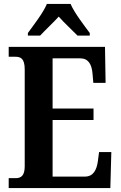

<svg xmlns="http://www.w3.org/2000/svg" viewBox="-20 -951 610 971"><path d="M121 -784V-771H183C207 -797 250 -837 277 -867C303 -837 347 -797 372 -771H434V-784C406 -822 356 -886 337 -931H217C199 -886 148 -822 121 -784ZM24 0H538L543 -182H481L475 -136C469 -92 452 -58 410 -58H246V-344H453V-402H246V-656H385C427 -656 444 -626 448 -578L452 -532H514L511 -714H24V-664H57C84 -664 105 -656 105 -600V-110C105 -63 87 -50 59 -50H24Z"/></svg>

Font: Noto Serif Bengali Condensed
Style: Bold
Weight: 700
Width: 3
Designer: Juan Bruce, Universal Thirst, Indian Type Foundry and the Monotype Design Team.
Foundry: Monotype Imaging Inc.
Version: Version 2.003